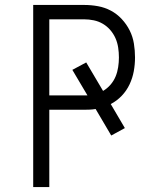

<svg xmlns="http://www.w3.org/2000/svg" viewBox="-20 -755 640 775"><path d="M114 0V-735H320Q348 -735 375.5 -730Q403 -725 427.5 -712Q452 -699 471.5 -678Q491 -657 503.5 -632Q516 -607 520.5 -579Q525 -551 525 -523Q525 -495 520 -467.5Q515 -440 503 -414.5Q491 -389 471.5 -368.5Q452 -348 427 -335L484 -238L429 -208L366 -315Q354 -313 342.5 -312.5Q331 -312 320 -312H179V0ZM179 -370H320Q323 -370 326.5 -370Q330 -370 333 -370L272 -473L328 -503L396 -388Q413 -398 426 -413Q439 -428 446.5 -446Q454 -464 457 -484Q460 -504 460 -523Q460 -543 457 -563Q454 -583 446 -601Q438 -619 425 -634Q412 -649 395 -659Q378 -669 358.5 -673Q339 -677 320 -677H179Z"/></svg>

Font: Iosevka Curly Light Extended
Style: Regular
Weight: 300
Width: 7
Monospace: yes
Designer: Belleve Invis
Foundry: Belleve Invis
Version: Version 11.1.0; ttfautohint (v1.8.3)